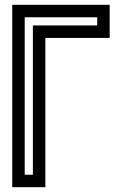

<svg xmlns="http://www.w3.org/2000/svg" viewBox="-20 -780 483 800"><path d="M31 -760H437V-622H169V0H31ZM83 -52H117V-674H385V-708H83Z"/></svg>

Font: Aurach Bi
Style: Regular
Weight: 400
Designer: Peter Wiegel
Foundry: Peter Wiegel
Version: Version 1.002